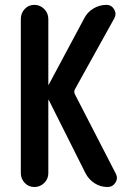

<svg xmlns="http://www.w3.org/2000/svg" viewBox="-20 -750 540 770"><path d="M63.5 -55.7V-673.8Q63.5 -697.3 79.1 -713.9Q94.7 -730.5 117.7 -730.5Q140.6 -730.5 157.2 -713.9Q173.8 -697.3 173.8 -673.8V-411.1V-410.2Q175.8 -410.2 175.8 -411.1L317.4 -675.8Q330.1 -701.2 354.5 -715.8Q378.9 -730.5 407.2 -730.5Q426.8 -730.5 437.5 -712.9Q448.2 -695.3 438.5 -676.8L280.3 -391.6Q275.4 -381.8 280.3 -372.1L444.3 -53.7Q454.1 -35.2 442.9 -17.6Q431.6 0 411.1 0Q382.8 0 359.4 -15.1Q335.9 -30.3 323.2 -54.7L175.8 -348.6Q175.8 -349.6 173.8 -349.6V-348.6V-55.7Q173.8 -32.2 157.2 -16.1Q140.6 0 117.7 0Q94.7 0 79.1 -16.6Q63.5 -33.2 63.5 -55.7Z"/></svg>

Font: Rounded-X Mgen+ 2m medium
Style: Regular
Weight: 500
Designer: [Source Han Sans]
Ryoko NISHIZUKA  (kana & ideographs); Paul D. Hunt (Latin, Greek & Cyrillic); Wenlong ZHANG  (bopomofo
Version: Version 1.059.20150602